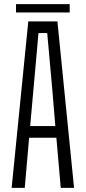

<svg xmlns="http://www.w3.org/2000/svg" viewBox="-20 -903 412 923"><path d="M36 0 116 -800H256L336 0H272L251 -241H120L99 0ZM125 -297H246L232 -465L207 -744H165L140 -464ZM57 -843V-883H315V-843Z"/></svg>

Font: Big Shoulders Text Light
Style: Regular
Weight: 300
Designer: Patric King
Foundry: XO Type Co
Version: Version 1.000; ttfautohint (v1.8.2)